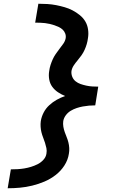

<svg xmlns="http://www.w3.org/2000/svg" viewBox="-20 -853 640 1026"><path d="M21 153 38 52Q56 52 74 51Q92 50 110 47Q128 44 146 38.5Q164 33 181 24.5Q198 16 211.5 1.5Q225 -13 228 -31Q231 -47 228 -61.5Q225 -76 220.5 -90Q216 -104 210.5 -118Q205 -132 201.5 -146Q198 -160 197 -175.5Q196 -191 198 -206Q202 -230 213.5 -252Q225 -274 243.5 -291Q262 -308 283.5 -320Q305 -332 328 -340Q308 -348 290 -360Q272 -372 259.5 -389Q247 -406 243 -428.5Q239 -451 243 -474Q245 -490 250 -505.5Q255 -521 261.5 -535.5Q268 -550 277.5 -564Q287 -578 297.5 -591.5Q308 -605 318 -619Q328 -633 331 -649Q333 -662 328.5 -674Q324 -686 315 -694.5Q306 -703 294.5 -708.5Q283 -714 271 -718Q259 -722 246.5 -725Q234 -728 221 -729.5Q208 -731 194.5 -731.5Q181 -732 168 -732L185 -833Q209 -833 233 -831.5Q257 -830 280 -825.5Q303 -821 325.5 -814.5Q348 -808 368 -797.5Q388 -787 406 -772.5Q424 -758 435.5 -739Q447 -720 450.5 -696Q454 -672 450 -649Q448 -633 443.5 -617.5Q439 -602 432 -586.5Q425 -571 415.5 -557.5Q406 -544 395 -531Q384 -518 374.5 -504Q365 -490 362 -474Q360 -458 366 -443Q372 -428 384 -418.5Q396 -409 410.5 -404Q425 -399 441 -395.5Q457 -392 473 -391Q489 -390 505 -390L501 -365L489 -290Q472 -290 455.5 -288.5Q439 -287 422.5 -284Q406 -281 389.5 -275.5Q373 -270 358 -261Q343 -252 332 -237.5Q321 -223 318 -206Q316 -191 318.5 -176Q321 -161 326 -147Q331 -133 336.5 -119.5Q342 -106 345.5 -92Q349 -78 350 -62.5Q351 -47 348 -31Q343 2 324 31.5Q305 61 277 82.5Q249 104 217 117.5Q185 131 152 139Q119 147 86.5 150Q54 153 21 153Z"/></svg>

Font: Zed Sans Extended
Style: Bold Italic
Weight: 700
Width: 7
Italic angle: -9°
Designer: Belleve Invis
Foundry: Belleve Invis
Version: Version 1.0.0; ttfautohint (v1.8.4)